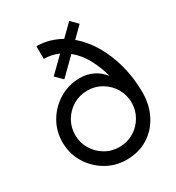

<svg xmlns="http://www.w3.org/2000/svg" viewBox="-188 -896 938 1023"><g transform="rotate(-30 281.0 -384.0)"><path d="M291.5 13Q222.5 13 165.2 -21Q108 -55 74 -112Q40 -169 40 -238Q40 -307.5 74 -364.5Q108 -421.5 165.2 -455.5Q222.5 -489.5 291.5 -489.5Q335.5 -489.5 372.8 -470.5Q410 -451.5 434 -419.5Q420 -476.5 390.8 -531.2Q361.5 -586 316.5 -623L216.5 -524.5L175 -566L265.5 -654.5Q223.5 -673.5 176 -673.5L175.5 -751.5Q215.5 -751.5 252.8 -741Q290 -730.5 323.5 -711.5L394.5 -781L435 -740L371.5 -677.5Q424 -633.5 462 -568.8Q500 -504 521 -425Q542 -346 542.5 -259Q542.5 -179 510.5 -117.8Q478.5 -56.5 422 -21.8Q365.5 13 291.5 13ZM291.5 -65Q340.5 -65 379.8 -88.8Q419 -112.5 442 -152Q465 -191.5 465 -238Q465 -285.5 441.8 -325Q418.5 -364.5 379.2 -388Q340 -411.5 291.5 -411.5Q243 -411.5 203.5 -387.8Q164 -364 141 -324.5Q118 -285 118 -238Q118 -191 141.2 -151.8Q164.5 -112.5 203.8 -88.8Q243 -65 291.5 -65Z"/></g></svg>

Font: Urbanist
Style: Regular
Weight: 400
Designer: Corey Hu
Foundry: Corey Hu
Version: Version 1.330; ttfautohint (v1.8.4.7-5d5b)